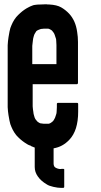

<svg xmlns="http://www.w3.org/2000/svg" viewBox="-20 -704 480 915"><path d="M347.7 -551.8Q349.6 -540 350.6 -528.3Q351.6 -515.6 351.6 -503.9Q351.6 -438.5 351.6 -307.6Q351.6 -305.7 349.6 -304.7Q348.6 -302.7 346.7 -302.7Q276.4 -302.7 135.7 -302.7Q135.7 -278.3 135.7 -228.5Q135.7 -211.9 135.7 -197.3Q136.7 -182.6 138.7 -171.9Q139.6 -160.2 142.6 -152.3Q144.5 -143.6 148.4 -136.7Q152.3 -130.9 156.2 -127Q160.2 -122.1 165 -120.1Q168.9 -117.2 172.9 -116.2Q176.8 -115.2 181.6 -115.2Q183.6 -114.3 192.4 -114.3Q200.2 -114.3 203.1 -114.3Q208 -114.3 211.9 -114.3Q216.8 -115.2 221.7 -118.2Q224.6 -120.1 229.5 -124Q233.4 -127 236.3 -131.8Q239.3 -136.7 242.2 -142.6Q245.1 -149.4 247.1 -157.2Q250 -164.1 250 -173.8Q251 -183.6 251 -193.4Q251 -199.2 251 -209Q251 -210.9 252.9 -212.9Q253.9 -213.9 255.9 -213.9Q287.1 -213.9 347.7 -213.9Q349.6 -213.9 350.6 -212.9Q352.5 -210.9 352.5 -209Q352.5 -196.3 352.5 -171.9Q352.5 -127 341.8 -92.8Q331.1 -59.6 310.5 -38.1Q293.9 -20.5 275.4 -10.7Q257.8 -1 235.4 2.9Q235.4 27.3 235.4 75.2Q235.4 90.8 246.1 95.7Q256.8 101.6 269.5 101.6Q272.5 101.6 274.4 100.6Q277.3 100.6 280.3 100.6Q281.2 100.6 282.2 100.6Q283.2 100.6 284.2 101.6Q285.2 101.6 286.1 102.5Q286.1 103.5 286.1 105.5Q286.1 131.8 286.1 186.5Q286.1 188.5 285.2 189.5Q283.2 191.4 281.2 191.4Q280.3 191.4 278.3 191.4Q276.4 191.4 274.4 191.4Q273.4 191.4 272.5 191.4Q272.5 191.4 271.5 191.4Q255.9 191.4 234.4 186.5Q212.9 181.6 203.1 174.8Q174.8 158.2 160.2 136.7Q145.5 116.2 145.5 91.8Q145.5 61.5 145.5 -1Q140.6 -2 137.7 -3.9Q133.8 -4.9 129.9 -6.8Q127.9 -8.8 126 -9.8Q123 -10.7 120.1 -11.7Q114.3 -13.7 108.4 -17.6Q103.5 -21.5 97.7 -24.4Q91.8 -28.3 86.9 -32.2Q82 -36.1 76.2 -41Q67.4 -48.8 57.6 -59.6Q48.8 -70.3 41 -85Q34.2 -98.6 29.3 -112.3Q25.4 -125 20.5 -155.3Q17.6 -172.9 16.6 -193.4Q16.6 -213.9 16.6 -237.3Q16.6 -238.3 16.6 -240.2Q16.6 -240.2 16.6 -240.2Q16.6 -241.2 16.6 -241.2Q16.6 -306.6 16.6 -438.5Q16.6 -439.5 16.6 -439.5Q16.6 -439.5 16.6 -439.5Q16.6 -441.4 16.6 -445.3Q16.6 -467.8 16.6 -488.3Q17.6 -508.8 20.5 -526.4Q25.4 -557.6 29.3 -570.3Q34.2 -584 41 -597.7Q48.8 -612.3 57.6 -623Q67.4 -633.8 76.2 -641.6Q85.9 -650.4 95.7 -657.2Q105.5 -664.1 115.2 -668.9Q118.2 -669.9 121.1 -671.9Q123 -672.9 125 -673.8Q129.9 -675.8 134.8 -677.7Q138.7 -679.7 146.5 -680.7Q157.2 -682.6 173.8 -682.6Q191.4 -683.6 200.2 -683.6Q204.1 -682.6 208 -682.6Q211.9 -682.6 214.8 -682.6Q251 -680.7 271.5 -668.9Q292 -657.2 309.6 -638.7Q324.2 -623 334 -601.6Q343.8 -580.1 347.7 -551.8ZM245.1 -524.4Q243.2 -532.2 240.2 -539.1Q238.3 -544.9 234.4 -549.8Q231.4 -554.7 227.5 -558.6Q223.6 -561.5 219.7 -563.5Q214.8 -566.4 210 -567.4Q206.1 -567.4 201.2 -567.4Q197.3 -567.4 189.5 -567.4Q181.6 -566.4 179.7 -566.4Q174.8 -566.4 170.9 -564.5Q167 -563.5 163.1 -561.5Q158.2 -559.6 153.3 -555.7Q149.4 -550.8 146.5 -544.9Q142.6 -539.1 140.6 -530.3Q137.7 -521.5 136.7 -510.7Q134.8 -500 133.8 -485.4Q133.8 -471.7 133.8 -455.1Q133.8 -436.5 133.8 -398.4Q171.9 -398.4 249 -398.4Q249 -428.7 249 -489.3Q249 -499 248 -508.8Q248 -518.6 245.1 -524.4Z"/></svg>

Font: Typeface
Style: Regular
Weight: 400
Version: Version 1.0